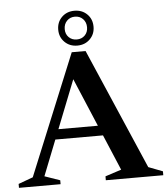

<svg xmlns="http://www.w3.org/2000/svg" viewBox="-69 -949 875 1002"><g transform="rotate(-5 368.0 -448.0)"><path d="M171.5 -234.5V-287H509.5V-234.5ZM671 -49 745.5 -20.5V0H444.5V-20.5L529 -48L308.5 -570L333.5 -571L127 -48.5L207.5 -20.5V0H-10.5V-20.5L66 -48.5L325.5 -681H398ZM358 -895.5Q398 -895.5 424.2 -869.8Q450.5 -844 450.5 -804Q450.5 -765 424.2 -739Q398 -713 358 -713Q318 -713 291.8 -739Q265.5 -765 265.5 -804Q265.5 -844 291.8 -869.8Q318 -895.5 358 -895.5ZM358 -745Q383.5 -745 400 -761.5Q416.5 -778 416.5 -804Q416.5 -830.5 400 -847.5Q383.5 -864.5 358 -864.5Q332.5 -864.5 316 -847.5Q299.5 -830.5 299.5 -804Q299.5 -778 316 -761.5Q332.5 -745 358 -745Z"/></g></svg>

Font: Newsreader 24pt SemiBold
Style: Regular
Weight: 600
Designer: Hugues Gentile
Foundry: Production Type
Version: Version 1.003